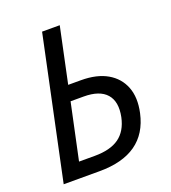

<svg xmlns="http://www.w3.org/2000/svg" viewBox="-131 -812 809 909"><g transform="rotate(-20 273.5 -357.0)"><path d="M34 0 185 -714H274L215 -435H279Q359 -435 411 -405Q463 -375 484 -321Q505 -267 489 -193Q447 0 215 0ZM139 -76H218Q297 -76 341 -107.5Q385 -139 399 -205Q414 -279 379.5 -318.5Q345 -358 265 -358H199Z"/></g></svg>

Font: Noto Sans
Style: Italic
Weight: 400
Italic angle: -12°
Designer: Monotype Design Team
Foundry: Monotype Imaging Inc.
Version: Version 2.013; ttfautohint (v1.8.4.7-5d5b)